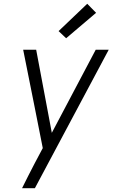

<svg xmlns="http://www.w3.org/2000/svg" viewBox="-20 -784 640 1019"><path d="M97 215Q113 182 130 149Q147 116 164 83L207 2L165 -210L103 -520H172L255 -79L488 -520H557L165 215ZM331 -581 291 -619 443 -764 490 -716Z"/></svg>

Font: Iosevka Aile Light Oblique
Style: Regular
Weight: 300
Italic angle: -9°
Designer: Belleve Invis
Foundry: Belleve Invis
Version: Version 31.1.0; ttfautohint (v1.8.4)